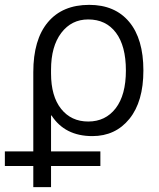

<svg xmlns="http://www.w3.org/2000/svg" viewBox="-71 -550 655 790"><path d="M-51 133V73H66V-253Q66 -387 126 -458.5Q186 -530 296 -530Q402 -530 460.5 -460Q519 -390 519 -260Q519 -132 461.5 -61Q404 10 309 10Q196 10 141 -75H139V73H342V133H139V220H66V133ZM292 -470Q223 -470 181 -414.5Q139 -359 139 -263V-248Q139 -154 180.5 -102Q222 -50 292 -50Q363 -50 405 -104.5Q447 -159 447 -260Q447 -361 406 -415.5Q365 -470 292 -470Z"/></svg>

Font: M PLUS 1p
Style: Regular
Weight: 400
Version: Version 1.062